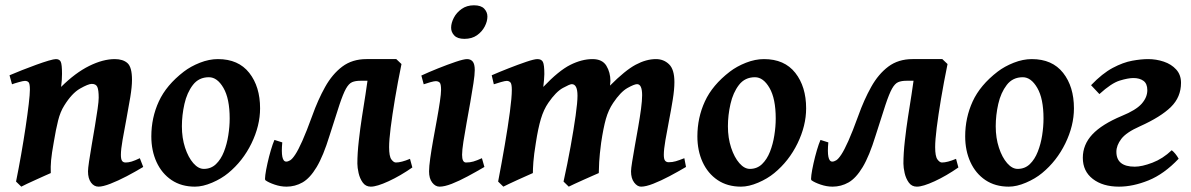

<svg xmlns="http://www.w3.org/2000/svg" viewBox="-20 -678 4453 718"><path d="M515.6 -53.7Q486.3 -36.1 453.9 -19Q421.4 -2 393.1 9Q364.7 20 348.6 20Q331.5 20 320.3 4.6Q309.1 -10.7 309.1 -37.1Q309.1 -47.4 313 -74.2Q316.9 -101.1 323 -136.2Q329.1 -171.4 335 -206.8Q340.8 -242.2 345 -270.8Q349.1 -299.3 349.1 -312.5Q349.1 -341.3 344 -352.8Q338.9 -364.3 323.2 -364.3Q310.1 -364.3 279.3 -346.7Q248.5 -329.1 220.2 -283.2Q205.6 -260.3 197.3 -227.3Q189 -194.3 181.2 -147Q173.3 -103.5 171.1 -78.9Q168.9 -54.2 169.9 -30.8Q163.1 -27.8 147.7 -21Q132.3 -14.2 114.3 -5.9Q96.2 2.4 80.8 9.5Q65.4 16.6 59.6 20L40 1Q49.8 -47.4 59.1 -100.3Q68.4 -153.3 75.7 -202.1Q83 -251 87.4 -288.3Q91.8 -325.7 91.8 -342.8Q91.8 -365.2 86.9 -370.4Q82 -375.5 73.2 -375.5Q66.9 -375.5 50.3 -370.8Q33.7 -366.2 24.9 -362.8L15.6 -396.5Q36.1 -405.3 62.7 -415.8Q89.4 -426.3 115.5 -435.8Q141.6 -445.3 161.6 -451.2Q181.6 -457 189 -457Q202.6 -457 207.3 -446.8Q211.9 -436.5 211.9 -401.9Q211.9 -378.4 208.5 -353Q261.7 -405.8 313.5 -431.4Q365.2 -457 409.2 -457Q439.9 -457 456.8 -441.9Q473.6 -426.8 473.6 -379.4Q473.6 -354 467.3 -315.2Q460.9 -276.4 452.9 -234.1Q444.8 -191.9 438.5 -155.5Q432.1 -119.1 432.1 -99.1Q432.1 -82.5 436.5 -76.4Q440.9 -70.3 449.7 -70.3Q460.9 -70.3 472.7 -74Q484.4 -77.6 502.9 -86.4Z M952.6 -272.9Q952.6 -208 920.4 -141.8Q888.2 -75.7 833.5 -30.8Q808.1 -9.8 773.2 5.1Q738.3 20 709 20Q658.2 20 621.6 -4.6Q585 -29.3 565.4 -72Q545.9 -114.7 545.9 -168Q545.9 -237.8 574 -298.8Q602.1 -359.9 667.5 -410.2Q692.9 -429.7 727.5 -443.4Q762.2 -457 794.9 -457Q871.6 -457 912.1 -405.5Q952.6 -354 952.6 -272.9ZM838.9 -234.9Q838.9 -309.1 815.7 -349.1Q792.5 -389.2 761.2 -389.2Q723.6 -389.2 701.4 -360.4Q679.2 -331.5 669.7 -289.3Q660.2 -247.1 660.2 -205.6Q660.2 -162.1 672.1 -125.7Q684.1 -89.4 702.9 -67.9Q721.7 -46.4 742.2 -46.4Q769 -46.4 787.6 -64.2Q806.2 -82 817.4 -110.6Q828.6 -139.2 833.7 -171.9Q838.9 -204.6 838.9 -234.9Z M1006.3 -154.8 1035.6 -145.5Q1028.8 -73.7 1050.3 -73.7Q1057.1 -73.7 1065.2 -78.6Q1073.2 -83.5 1084.2 -100.1Q1095.2 -116.7 1110.6 -151.1Q1126 -185.5 1147.5 -244.6Q1168.9 -304.7 1195.8 -352.8Q1222.7 -400.9 1260 -429Q1297.4 -457 1350.6 -457Q1358.9 -457 1382.1 -457Q1405.3 -457 1428.7 -457Q1452.1 -457 1461.9 -457L1381.8 -376Q1371.1 -376 1352.5 -376Q1334 -376 1328.6 -376Q1309.1 -376 1296.9 -370.8Q1284.7 -365.7 1273.9 -346.7Q1263.2 -327.6 1249.3 -285.9Q1235.4 -244.1 1212.4 -170.9Q1189 -94.7 1164.1 -53.2Q1139.2 -11.7 1111.3 4.2Q1083.5 20 1051.3 20Q1029.3 20 1006.6 12.2Q983.9 4.4 972.7 -3.9Q969.7 -5.9 972.2 -23.9Q974.6 -42 980.2 -67.1Q985.8 -92.3 992.9 -116.5Q1000 -140.6 1006.3 -154.8ZM1522 -51.8Q1477.1 -20.5 1433.1 -0.2Q1389.2 20 1366.7 20Q1347.7 20 1336.7 4.9Q1325.7 -10.3 1321 -30.8Q1316.4 -51.3 1316.4 -66.4Q1316.4 -104.5 1321.8 -151.9Q1327.1 -199.2 1333.5 -240.2Q1341.8 -292 1346.7 -324.2Q1351.6 -356.4 1354.5 -377.7Q1357.4 -398.9 1359.9 -417.5L1461.9 -457L1481.4 -438.5Q1467.3 -369.6 1457 -308.3Q1446.8 -247.1 1440.9 -200.4Q1435.1 -153.8 1435.1 -127.9Q1435.1 -93.3 1443.6 -81.8Q1452.1 -70.3 1460.4 -70.3Q1480.5 -70.3 1513.2 -84Z M1802.7 -616.2Q1802.7 -598.1 1792.7 -578.9Q1782.7 -559.6 1763.7 -546.1Q1744.6 -532.7 1716.8 -532.7Q1690.9 -532.7 1679 -545.2Q1667 -557.6 1667 -574.2Q1667 -591.8 1677 -611.3Q1687 -630.9 1706.3 -644.5Q1725.6 -658.2 1752.4 -658.2Q1778.8 -658.2 1790.8 -645.5Q1802.7 -632.8 1802.7 -616.2ZM1791.5 -53.7Q1760.7 -35.6 1729 -18.6Q1697.3 -1.5 1669.7 9.3Q1642.1 20 1624 20Q1607.9 20 1596.2 4.6Q1584.5 -10.7 1584.5 -37.1Q1584.5 -54.7 1588.9 -86.2Q1593.3 -117.7 1600.1 -155.5Q1606.9 -193.4 1613.8 -230.7Q1620.6 -268.1 1625 -297.9Q1629.4 -327.6 1629.4 -341.8Q1629.4 -364.3 1624 -369.4Q1618.7 -374.5 1609.4 -374.5Q1603.5 -374.5 1589.4 -370.6Q1575.2 -366.7 1564.5 -362.8L1555.7 -395.5Q1583 -408.2 1618.4 -422.4Q1653.8 -436.5 1684.1 -446.8Q1714.4 -457 1726.6 -457Q1740.2 -457 1747.8 -447.8Q1755.4 -438.5 1755.4 -416Q1755.4 -398.9 1750.5 -366.9Q1745.6 -335 1738.8 -296.1Q1731.9 -257.3 1724.9 -218.5Q1717.8 -179.7 1712.9 -147.9Q1708 -116.2 1708 -99.1Q1708 -70.3 1722.7 -70.3Q1737.8 -70.3 1750.2 -74Q1762.7 -77.6 1782.2 -86.4Z M2545.4 -53.7Q2515.6 -36.1 2483.4 -19Q2451.2 -2 2423.1 9Q2395 20 2377.4 20Q2363.3 20 2351.6 4.6Q2339.8 -10.7 2339.8 -37.1Q2339.8 -47.4 2344 -73.2Q2348.1 -99.1 2354.2 -133.3Q2360.4 -167.5 2366.7 -203.6Q2373 -239.7 2377.2 -271Q2381.3 -302.2 2381.3 -321.8Q2381.3 -363.3 2362.3 -363.3Q2352.1 -363.3 2326.4 -348.9Q2300.8 -334.5 2272.9 -293Q2255.4 -267.1 2245.8 -233.4Q2236.3 -199.7 2228 -144Q2222.2 -99.6 2220.7 -72.3Q2219.2 -44.9 2219.2 -30.8Q2212.4 -27.8 2196.8 -21Q2181.2 -14.2 2162.8 -5.9Q2144.5 2.4 2128.9 9.5Q2113.3 16.6 2106.9 20L2087.4 1Q2102.1 -65.4 2113.8 -130.1Q2125.5 -194.8 2132.6 -245.4Q2139.6 -295.9 2139.6 -319.8Q2139.6 -363.3 2118.2 -363.3Q2110.8 -363.3 2085 -349.1Q2059.1 -335 2030.8 -293.9Q2013.2 -268.6 2002.7 -233.4Q1992.2 -198.2 1983.9 -144Q1976.6 -99.6 1974.6 -72.3Q1972.7 -44.9 1972.7 -30.8Q1966.3 -27.8 1950.7 -21Q1935.1 -14.2 1917 -5.9Q1898.9 2.4 1883.8 9.5Q1868.7 16.6 1862.3 20L1842.8 1Q1856 -67.9 1867.7 -136Q1879.4 -204.1 1886.7 -259Q1894 -314 1894 -341.8Q1894 -364.3 1888.7 -369.9Q1883.3 -375.5 1875 -375.5Q1868.7 -375.5 1853.5 -371.1Q1838.4 -366.7 1826.7 -362.8L1818.8 -396.5Q1846.7 -408.7 1882.1 -422.6Q1917.5 -436.5 1947.8 -446.8Q1978 -457 1989.7 -457Q2004.9 -457 2010.3 -446.3Q2015.6 -435.5 2015.6 -400.9Q2015.6 -393.1 2014.4 -379.4Q2013.2 -365.7 2011.7 -353Q2069.3 -413.6 2112.5 -435.3Q2155.8 -457 2195.8 -457Q2232.4 -457 2247.6 -432.1Q2262.7 -407.2 2262.7 -375Q2262.7 -368.7 2261.2 -357.9Q2317.9 -415 2357.2 -436Q2396.5 -457 2433.1 -457Q2461.9 -457 2481.9 -437.7Q2502 -418.5 2502 -371.1Q2502 -343.3 2495.8 -305.2Q2489.7 -267.1 2481.9 -227.3Q2474.1 -187.5 2468.3 -153.3Q2462.4 -119.1 2462.4 -99.1Q2462.4 -82.5 2467.3 -76.9Q2472.2 -71.3 2480.5 -71.3Q2494.6 -71.3 2507.1 -75Q2519.5 -78.6 2539.1 -86.4Z M2994.6 -272.9Q2994.6 -208 2962.4 -141.8Q2930.2 -75.7 2875.5 -30.8Q2850.1 -9.8 2815.2 5.1Q2780.3 20 2751 20Q2700.2 20 2663.6 -4.6Q2627 -29.3 2607.4 -72Q2587.9 -114.7 2587.9 -168Q2587.9 -237.8 2616 -298.8Q2644 -359.9 2709.5 -410.2Q2734.9 -429.7 2769.5 -443.4Q2804.2 -457 2836.9 -457Q2913.6 -457 2954.1 -405.5Q2994.6 -354 2994.6 -272.9ZM2880.9 -234.9Q2880.9 -309.1 2857.7 -349.1Q2834.5 -389.2 2803.2 -389.2Q2765.6 -389.2 2743.4 -360.4Q2721.2 -331.5 2711.7 -289.3Q2702.1 -247.1 2702.1 -205.6Q2702.1 -162.1 2714.1 -125.7Q2726.1 -89.4 2744.9 -67.9Q2763.7 -46.4 2784.2 -46.4Q2811 -46.4 2829.6 -64.2Q2848.1 -82 2859.4 -110.6Q2870.6 -139.2 2875.7 -171.9Q2880.9 -204.6 2880.9 -234.9Z M3048.3 -154.8 3077.6 -145.5Q3070.8 -73.7 3092.3 -73.7Q3099.1 -73.7 3107.2 -78.6Q3115.2 -83.5 3126.2 -100.1Q3137.2 -116.7 3152.6 -151.1Q3168 -185.5 3189.5 -244.6Q3210.9 -304.7 3237.8 -352.8Q3264.6 -400.9 3302 -429Q3339.4 -457 3392.6 -457Q3400.9 -457 3424.1 -457Q3447.3 -457 3470.7 -457Q3494.1 -457 3503.9 -457L3423.8 -376Q3413.1 -376 3394.5 -376Q3376 -376 3370.6 -376Q3351.1 -376 3338.9 -370.8Q3326.7 -365.7 3315.9 -346.7Q3305.2 -327.6 3291.3 -285.9Q3277.3 -244.1 3254.4 -170.9Q3231 -94.7 3206.1 -53.2Q3181.2 -11.7 3153.3 4.2Q3125.5 20 3093.3 20Q3071.3 20 3048.6 12.2Q3025.9 4.4 3014.6 -3.9Q3011.7 -5.9 3014.2 -23.9Q3016.6 -42 3022.2 -67.1Q3027.8 -92.3 3034.9 -116.5Q3042 -140.6 3048.3 -154.8ZM3564 -51.8Q3519 -20.5 3475.1 -0.2Q3431.2 20 3408.7 20Q3389.6 20 3378.7 4.9Q3367.7 -10.3 3363 -30.8Q3358.4 -51.3 3358.4 -66.4Q3358.4 -104.5 3363.8 -151.9Q3369.1 -199.2 3375.5 -240.2Q3383.8 -292 3388.7 -324.2Q3393.6 -356.4 3396.5 -377.7Q3399.4 -398.9 3401.9 -417.5L3503.9 -457L3523.4 -438.5Q3509.3 -369.6 3499 -308.3Q3488.8 -247.1 3482.9 -200.4Q3477.1 -153.8 3477.1 -127.9Q3477.1 -93.3 3485.6 -81.8Q3494.1 -70.3 3502.4 -70.3Q3522.5 -70.3 3555.2 -84Z M3996.1 -272.9Q3996.1 -208 3963.9 -141.8Q3931.6 -75.7 3877 -30.8Q3851.6 -9.8 3816.7 5.1Q3781.7 20 3752.4 20Q3701.7 20 3665 -4.6Q3628.4 -29.3 3608.9 -72Q3589.4 -114.7 3589.4 -168Q3589.4 -237.8 3617.4 -298.8Q3645.5 -359.9 3710.9 -410.2Q3736.3 -429.7 3771 -443.4Q3805.7 -457 3838.4 -457Q3915 -457 3955.6 -405.5Q3996.1 -354 3996.1 -272.9ZM3882.3 -234.9Q3882.3 -309.1 3859.1 -349.1Q3835.9 -389.2 3804.7 -389.2Q3767.1 -389.2 3744.9 -360.4Q3722.7 -331.5 3713.1 -289.3Q3703.6 -247.1 3703.6 -205.6Q3703.6 -162.1 3715.6 -125.7Q3727.5 -89.4 3746.3 -67.9Q3765.1 -46.4 3785.6 -46.4Q3812.5 -46.4 3831.1 -64.2Q3849.6 -82 3860.8 -110.6Q3872.1 -139.2 3877.2 -171.9Q3882.3 -204.6 3882.3 -234.9Z M4029.3 -87.9Q4029.3 -137.2 4064.9 -175.3Q4100.6 -213.4 4175.3 -244.6Q4228 -266.1 4249.3 -290Q4270.5 -314 4270.5 -340.8Q4270.5 -365.2 4256.1 -375.7Q4241.7 -386.2 4218.3 -386.2Q4198.7 -386.2 4167.5 -376.7Q4136.2 -367.2 4091.3 -326.2L4060.1 -359.4Q4102.1 -403.3 4141.1 -424.1Q4180.2 -444.8 4213.9 -450.9Q4247.6 -457 4273.4 -457Q4303.7 -457 4332 -447.5Q4360.4 -438 4378.4 -418.2Q4396.5 -398.4 4396.5 -368.2Q4396.5 -314.9 4358.6 -277.8Q4320.8 -240.7 4242.7 -205.6Q4191.9 -183.1 4173.3 -158.7Q4154.8 -134.3 4154.8 -110.4Q4154.8 -54.7 4223.6 -54.7Q4250.5 -54.7 4289.6 -69.6Q4328.6 -84.5 4361.8 -116.2Q4376 -105 4387.7 -84.5Q4333 -26.9 4274.9 -3.4Q4216.8 20 4164.6 20Q4104 20 4066.7 -8.8Q4029.3 -37.6 4029.3 -87.9Z"/></svg>

Font: Gentium Plus
Style: Bold Italic
Weight: 700
Italic angle: -8°
Designer: Victor Gaultney, Annie Olsen, Iska Routamaa, Becca Hirsbrunner
Foundry: SIL International
Version: Version 6.101